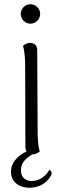

<svg xmlns="http://www.w3.org/2000/svg" viewBox="-20 -720 295 908"><path d="M124 -608C149 -608 170 -629 170 -654C170 -679 149 -700 124 -700C99 -700 78 -679 78 -654C78 -629 99 -608 124 -608ZM214 83C201 106 172 136 130 136C95 136 79 114 79 85C79 52 99 30 133 10C150 10 161 2 168 -4C160 -28 158 -63 158 -103L156 -482C156 -505 143 -517 123 -517C106 -517 95 -509 89 -503C96 -480 99 -444 99 -405L100 -25C100 -17 102 -9 106 -4C65 16 32 47 32 92C32 146 77 168 119 168C166 168 205 144 223 106C226 95 222 88 214 83Z"/></svg>

Font: Arima Koshi Light
Style: Regular
Weight: 300
Designer: Joana Correia and Natanael Gama
Foundry: NDISCOVER
Version: Version 1.019;PS 001.019;hotconv 1.0.88;makeotf.lib2.5.64775